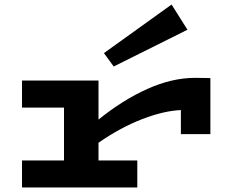

<svg xmlns="http://www.w3.org/2000/svg" viewBox="-20 -826 1030 846"><path d="M907 -482V-235H777V-341Q703 -338 607.5 -301.5Q512 -265 414 -197V-119H585V0H77V-119H262V-352H77V-471H414V-299Q520 -385 629 -434Q738 -483 840 -483ZM481 -533 806 -695 736 -806 438 -592Z"/></svg>

Font: BioRhyme Expanded ExtraBold
Style: Regular
Weight: 800
Width: 7
Designer: Aoife Mooney
Foundry: Aoife Mooney Type
Version: Version 1.001